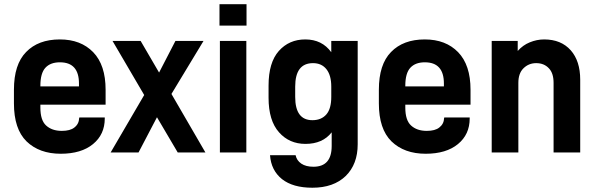

<svg xmlns="http://www.w3.org/2000/svg" viewBox="-20 -710 2775 894"><path d="M168 -222.7V-209Q168 -150.4 194.3 -126Q221.7 -100.6 267.6 -100.6Q306.6 -100.6 326.2 -116.2Q347.7 -132.8 348.6 -160.2L349.6 -163.1H467.8V-158.2Q467.8 -84 413.1 -39.1Q358.4 5.9 262.7 5.9Q163.1 5.9 103.5 -51.8Q44.9 -109.4 44.9 -228.5V-292Q44.9 -410.2 101.6 -467.8Q158.2 -526.4 258.8 -526.4Q356.4 -526.4 414.1 -466.8Q471.7 -407.2 471.7 -292V-222.7ZM168 -310.5V-307.6H347.7V-321.3Q347.7 -419.9 258.8 -419.9Q214.8 -419.9 191.4 -394.5Q168 -369.1 168 -310.5Z M807.6 0 710.9 -164.1 625 0H495.1L651.4 -267.6L503.9 -519.5H634.8L720.7 -372.1L796.9 -519.5H927.7L778.3 -272.5L936.5 0Z M1003.9 -519.5H1127V0H1003.9ZM1002 -690.4H1127.9V-590.8H1002Z M1293 124Q1242.2 83 1237.3 12.7H1356.4Q1361.3 37.1 1382.8 51.8Q1404.3 66.4 1439.5 66.4Q1524.4 66.4 1524.4 -30.3V-93.8Q1482.4 -40 1402.3 -40Q1327.1 -40 1279.3 -93.8Q1230.5 -148.4 1230.5 -254.9V-311.5Q1230.5 -418.9 1278.3 -472.7Q1326.2 -526.4 1401.4 -526.4Q1479.5 -526.4 1522.5 -466.8V-519.5H1645.5V-38.1Q1645.5 54.7 1589.8 109.4Q1533.2 164.1 1434.6 164.1Q1343.8 164.1 1293 124ZM1500 -177.7Q1522.5 -204.1 1522.5 -258.8V-306.6Q1522.5 -359.4 1500 -387.7Q1477.5 -416 1437.5 -416Q1354.5 -416 1354.5 -306.6V-258.8Q1354.5 -150.4 1434.6 -150.4Q1476.6 -150.4 1500 -177.7Z M1867.2 -222.7V-209Q1867.2 -150.4 1893.6 -126Q1920.9 -100.6 1966.8 -100.6Q2005.9 -100.6 2025.4 -116.2Q2046.9 -132.8 2047.9 -160.2L2048.8 -163.1H2167V-158.2Q2167 -84 2112.3 -39.1Q2057.6 5.9 1961.9 5.9Q1862.3 5.9 1802.7 -51.8Q1744.1 -109.4 1744.1 -228.5V-292Q1744.1 -410.2 1800.8 -467.8Q1857.4 -526.4 1958 -526.4Q2055.7 -526.4 2113.3 -466.8Q2170.9 -407.2 2170.9 -292V-222.7ZM1867.2 -310.5V-307.6H2046.9V-321.3Q2046.9 -419.9 1958 -419.9Q1914.1 -419.9 1890.6 -394.5Q1867.2 -369.1 1867.2 -310.5Z M2269.5 -519.5H2390.6V-472.7Q2415 -500 2446.3 -512.7Q2479.5 -526.4 2513.7 -526.4Q2592.8 -526.4 2637.7 -475.6Q2681.6 -425.8 2681.6 -338.9V0H2557.6V-324.2Q2557.6 -369.1 2536.1 -391.6Q2513.7 -416 2476.6 -416Q2441.4 -416 2417 -391.6Q2393.6 -368.2 2393.6 -324.2V0H2269.5Z"/></svg>

Font: Altinn-DIN
Style: DIN-Bold
Weight: 700
Designer: Charles Nix
Foundry: Altinn
Version: Version 2.00